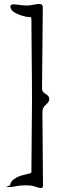

<svg xmlns="http://www.w3.org/2000/svg" viewBox="-20 -772 313 978"><path d="M32 172Q32 150 66 131Q79 124 98.5 119.5Q118 115 129 112Q140 109 140 105Q140 42 141.5 -85Q143 -212 143 -255Q143 -305 142.5 -375Q142 -445 141 -535.5Q140 -626 140 -676Q140 -685 133 -685Q106 -685 69.5 -700.5Q33 -716 33 -740Q33 -750 51 -750Q58 -750 78 -747Q98 -744 118 -744Q131 -744 151 -748Q171 -752 180 -752Q198 -752 198 -734Q198 -660 196 -522Q194 -384 194 -321Q194 -304 212.5 -293.5Q231 -283 231 -267Q231 -253 213.5 -238.5Q196 -224 196 -202Q196 -147 197.5 -20Q199 107 199 174Q199 186 187 186Q180 186 161 179Q142 172 112 172Q94 172 77.5 174Q61 176 51 178.5Q41 181 9 181Q9 181 32 172Z"/></svg>

Font: OFL Sorts Mill Goudy TT
Style: Regular
Weight: 500
Version: Version 003.000